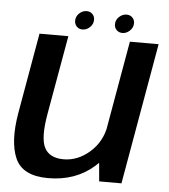

<svg xmlns="http://www.w3.org/2000/svg" viewBox="-51 -751 707 802"><g transform="rotate(5 302.0 -349.5)"><path d="M394 0H487.5L591.5 -592.5H471L385 -102.5ZM213 -593H92L33 -257Q11.5 -134.5 42 -64.8Q72.5 5 180 5Q294.5 5 371.8 -63Q449 -131 462.5 -205L409 -236Q397 -166.5 347 -122.8Q297 -79 237.5 -79Q178.5 -79 157.5 -119.5Q136.5 -160 154.5 -262ZM269 -626Q286.5 -626 300.2 -639.2Q314 -652.5 314 -670.5Q314 -685 304.5 -694.5Q295 -704 280.5 -704Q263 -704 249.2 -691Q235.5 -678 235.5 -660Q235.5 -645.5 244.8 -635.8Q254 -626 269 -626ZM436.5 -626Q453.5 -626 467.5 -639.2Q481.5 -652.5 481.5 -670.5Q481.5 -685 472 -694.5Q462.5 -704 448 -704Q430.5 -704 416.5 -691Q402.5 -678 402.5 -660Q402.5 -645.5 412 -635.8Q421.5 -626 436.5 -626Z"/></g></svg>

Font: Anybody UltraCondensed Thin Medium
Style: Italic
Weight: 500
Italic angle: -10°
Version: Version 1.111